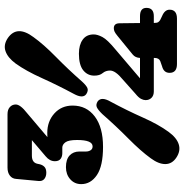

<svg xmlns="http://www.w3.org/2000/svg" viewBox="-4 -747 760 792"><g transform="rotate(-90 376.0 -351.0)"><path d="M444.5 -225Q481 -255 481 -277Q481 -295 470.5 -307.5Q460 -320 460 -342Q460 -370 482.2 -387.8Q504.5 -405.5 550.5 -405.5Q586.5 -405.5 608.2 -390Q630 -374.5 630 -344.5Q630 -329 619.2 -308.5Q608.5 -288 566.5 -253.5L449 -153.5H533Q534 -173 547 -183.5L623.5 -246Q635 -255.5 641.8 -258.5Q648.5 -261.5 655.5 -261.5Q676 -261.5 676 -237.5L677 -153.5H705.5Q739.5 -153.5 739.5 -127Q739.5 -96.5 705.5 -96.5H677.5V-93.5Q677.5 -83 680.8 -78.2Q684 -73.5 690 -70L705.5 -62.5Q732 -51.5 732 -31.5Q732 -1 695 -1H508Q471.5 -1 471.5 -31.5Q471.5 -55.5 498.5 -62.5L520 -70Q533 -75.5 533 -93.5V-96.5H395Q378 -96.5 368.5 -106Q359 -115.5 359 -130.5Q359 -139 364.2 -149.2Q369.5 -159.5 385 -172ZM435.5 -392.5Q419.5 -375 408.8 -370.5Q398 -366 384 -375Q364 -389 385 -427Q421 -494 450.2 -559Q479.5 -624 510 -666.5Q534 -699 560.8 -708.2Q587.5 -717.5 615.5 -698.5Q669.5 -660.5 619 -593Q589 -551 537.5 -500.5Q486 -450 435.5 -392.5ZM301.5 -309Q318.5 -326.5 329.5 -331.5Q340.5 -336.5 354 -328Q374.5 -312.5 352.5 -274.5Q316.5 -207.5 287.5 -142.2Q258.5 -77 228 -35.5Q204 -2.5 177 6.2Q150 15 122 -3.5Q95.5 -21 95.2 -48.8Q95 -76.5 119 -109Q149 -150.5 200.5 -201.5Q252 -252.5 301.5 -309ZM336.5 -431.5Q336.5 -374 291.5 -340Q246.5 -306 166 -306Q87.5 -306 50 -331.2Q12.5 -356.5 12.5 -396Q12.5 -423.5 32.5 -441.2Q52.5 -459 82.5 -459Q114.5 -459 130.8 -443.8Q147 -428.5 147 -403.5V-376.5Q147 -365.5 152.2 -357.2Q157.5 -349 168 -349Q194.5 -349 194.5 -413Q194.5 -448.5 185 -461.2Q175.5 -474 163 -474H140Q126 -474 116.5 -481.2Q107 -488.5 107 -504.5Q107 -526 127 -542.5L194 -599.5H130Q101.5 -599.5 96.5 -577L94.5 -567.5Q91.5 -555 83.5 -547.5Q75.5 -540 59.5 -540Q44 -540 33.8 -548.2Q23.5 -556.5 25.5 -573.5L34 -664.5Q35 -680.5 47.5 -690.2Q60 -700 80.5 -700H301Q320 -700 330.5 -690.2Q341 -680.5 341 -666Q341 -647 305 -619L206.5 -535.5Q214.5 -536 223.5 -536Q271.5 -536 304 -506.8Q336.5 -477.5 336.5 -431.5Z"/></g></svg>

Font: Fraunces 144pt SuperSoft Black
Style: Regular
Weight: 900
Version: Version 1.000;[b76b70a41]